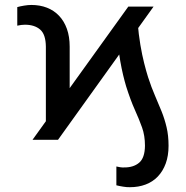

<svg xmlns="http://www.w3.org/2000/svg" viewBox="-20 -573 762 787"><path d="M217.8 0H113.3L505.9 -545.9H609.4ZM462.9 -394.5 543.9 -483.4Q548.3 -430.7 555.4 -388.9Q562.5 -347.2 570.8 -314.5Q579.1 -281.7 586.9 -256.8Q600.6 -214.8 615.2 -181.2Q629.9 -147.5 642.3 -116.5Q654.8 -85.4 662.8 -51.5Q670.9 -17.6 670.9 24.4Q670.9 65.4 659.4 96.9Q647.9 128.4 627 150.4Q606 172.4 576.9 183.3Q547.9 194.3 512.7 194.3Q501 194.8 484.6 192.1Q468.3 189.5 457 186.5V109.4Q463.9 111.3 472.9 112.5Q481.9 113.8 488.3 113.3Q526.9 113.8 550.3 94Q573.7 74.2 574.2 24.4Q574.2 -17.1 562.3 -50.5Q550.3 -84 532.7 -123Q515.1 -162.1 497.1 -218.8Q490.7 -240.2 484.6 -265.6Q478.5 -291 472.9 -322.8Q467.3 -354.5 462.9 -394.5ZM265.6 -110.4 168 -21.5V-381.8Q167.5 -432.1 144.5 -451.9Q121.6 -471.7 82 -471.7Q75.7 -471.7 67.1 -470.7Q58.6 -469.7 50.8 -467.8V-543.9Q63 -547.4 79.1 -550Q95.2 -552.7 108.4 -552.7Q143.6 -552.7 172.4 -541.5Q201.2 -530.3 221.9 -508.5Q242.7 -486.8 254.2 -454.8Q265.6 -422.9 265.6 -381.8Z"/></svg>

Font: GitLab Sans
Style: Regular
Weight: 400
Designer: Rasmus Andersson
Foundry: Modifications by GitLab B.V., manufactured by rsms
Version: Version 4.000;git-c8fb6b7